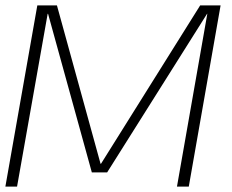

<svg xmlns="http://www.w3.org/2000/svg" viewBox="-23 -695 865 715"><path d="M-3 0H40.5L154.5 -643.5H156L319 -53H376L748 -643.5H749L636 0H680L798.5 -675H722.5L353 -85H351.5L189 -675H116Z"/></svg>

Font: Anybody SemiExpanded ExtraLight
Style: Italic
Weight: 250
Width: 6
Italic angle: -10°
Version: Version 1.113;gftools[0.9.25]